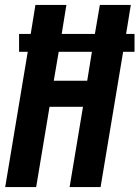

<svg xmlns="http://www.w3.org/2000/svg" viewBox="-20 -755 563 775"><path d="M1 0 92 -546H57V-618H104L123 -735H248L229 -618H363L383 -735H508L489 -618H523V-546H477L386 0H261L315 -324H180L126 0ZM332 -429 351 -546H217L197 -429Z"/></svg>

Font: Iosevka SS04 Extrabold Oblique
Style: Regular
Weight: 800
Italic angle: -9°
Monospace: yes
Designer: Belleve Invis
Foundry: Belleve Invis
Version: Version 19.0.0; ttfautohint (v1.8.4)